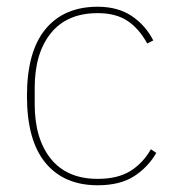

<svg xmlns="http://www.w3.org/2000/svg" viewBox="-20 -538 527 570"><path d="M270 12Q170 12 115 -54.5Q60 -121 60 -253Q60 -385 115 -451.5Q170 -518 270 -518Q330 -518 371 -490.5Q412 -463 435 -418L417 -409Q393 -453 358.5 -476Q324 -499 270 -499Q179 -499 131 -439.5Q83 -380 83 -277V-229Q83 -126 131 -66.5Q179 -7 270 -7Q329 -7 366.5 -30Q404 -53 428 -95L444 -84Q419 -41 377.5 -14.5Q336 12 270 12Z"/></svg>

Font: IBM Plex Sans Hebrew Thin
Style: Regular
Weight: 100
Designer: Mike Abbink, Paul van der Laan, Pieter van Rosmalen, Yanek Iontef
Foundry: Bold Monday
Version: Version 1.2